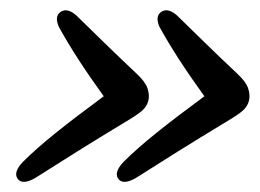

<svg xmlns="http://www.w3.org/2000/svg" viewBox="-20 -389 503 372"><path d="M462.5 -194.5Q460 -183.5 451 -175.2Q442 -167 417.5 -152.5Q367 -122 323.5 -94.8Q280 -67.5 243 -44Q220 -31 210.5 -41Q199 -53.5 219 -75Q245 -101 283 -131.5Q321 -162 376 -202.5Q321 -278.5 289 -337Q280 -357.5 292.5 -366Q305 -374.5 322.5 -359.5Q349 -333.5 377.5 -305.8Q406 -278 440.5 -245.5Q456.5 -230.5 460.8 -217.8Q465 -205 462.5 -194.5ZM267.5 -194.5Q265 -183.5 256 -175.2Q247 -167 222.5 -152.5Q172 -122 128.5 -94.8Q85 -67.5 48 -44Q25 -31 15.5 -41Q4 -53.5 24 -75Q50 -101 88 -131.5Q126 -162 181 -202.5Q126 -278.5 94 -337Q85 -357.5 97.5 -366Q110 -374.5 127.5 -359.5Q154 -333.5 182.5 -305.8Q211 -278 245.5 -245.5Q261.5 -230.5 265.8 -217.8Q270 -205 267.5 -194.5Z"/></svg>

Font: Fraunces 144pt S100
Style: Italic
Weight: 400
Italic angle: -16°
Version: Version 1.000; ttfautohint (v1.8.3)